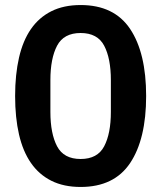

<svg xmlns="http://www.w3.org/2000/svg" viewBox="-20 -730 640 762"><path d="M300 12Q233 12 184 -12.5Q135 -37 103 -83Q71 -129 55.5 -196Q40 -263 40 -349Q40 -434 55.5 -501.5Q71 -569 103 -615Q135 -661 184 -685.5Q233 -710 300 -710Q433 -710 496.5 -615Q560 -520 560 -349Q560 -178 496.5 -83Q433 12 300 12ZM300 -99Q367 -99 393.5 -149.5Q420 -200 420 -286V-412Q420 -498 393.5 -548.5Q367 -599 300 -599Q233 -599 206.5 -548.5Q180 -498 180 -412V-286Q180 -200 206.5 -149.5Q233 -99 300 -99Z"/></svg>

Font: IBM Plex Sans Devanagari SemiBold
Style: Regular
Weight: 600
Designer: Mike Abbink, Paul van der Laan, Pieter van Rosmalen, Erin McLaughlin
Foundry: Bold Monday
Version: Version 1.1